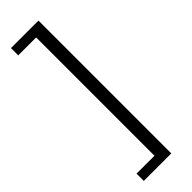

<svg xmlns="http://www.w3.org/2000/svg" viewBox="-288 -717 879 879"><g transform="rotate(-45 151.5 -278.0)"><path d="M31 152V105H147V-661H31V-708H209V152Z"/></g></svg>

Font: CV Source Sans
Style: Regular
Weight: 400
Designer: Paul D. Hunt
Foundry: Adobe Systems Incorporated
Version: Version 3.001